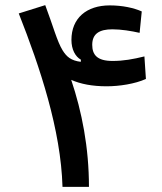

<svg xmlns="http://www.w3.org/2000/svg" viewBox="-20 -724 626 744"><path d="M222.2 0H324.7C324.7 -151.9 297.4 -291.5 255.9 -414.6C292 -398.4 337.9 -389.6 393.1 -389.6C442.4 -389.6 502.9 -398.9 545.4 -418L539.6 -505.4C495.6 -494.6 459 -487.8 416 -487.8C356.4 -487.8 337.4 -511.7 337.4 -550.3C337.4 -593.8 365.7 -610.4 415.5 -610.4C449.7 -610.4 488.8 -604 521 -596.7L529.3 -679.7C498.5 -693.4 454.6 -703.1 405.3 -703.1C315.4 -703.1 256.8 -653.8 256.8 -569.3C256.8 -532.7 271.5 -504.9 293.5 -492.7L293 -484.4C254.9 -489.3 238.3 -503.9 222.7 -528.8C201.2 -563.5 185.5 -624 155.3 -704.1L52.7 -671.9C135.3 -462.4 215.8 -221.2 222.2 0Z"/></svg>

Font: Cascadia Code PL
Style: Regular
Weight: 400
Monospace: yes
Designer: Aaron Bell
Foundry: Saja Typeworks
Version: Version 2404.023